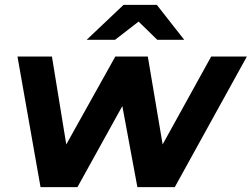

<svg xmlns="http://www.w3.org/2000/svg" viewBox="-20 -771 1037 791"><path d="M147 0 52 -538H194L253 -176L455 -538H589L650 -176L850 -538H997L700 0H546L484 -334L299 0ZM337 -607 489 -751H626L739 -607H628L551 -682L454 -607Z"/></svg>

Font: Montserrat
Style: Bold Italic
Weight: 700
Italic angle: -11.3°
Designer: Julieta Ulanovsky
Foundry: Julieta Ulanovsky
Version: Version 9.000; ttfautohint (v1.8.4.7-5d5b)